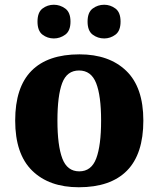

<svg xmlns="http://www.w3.org/2000/svg" viewBox="-20 -779 668 809"><path d="M312 10Q187 10 115.5 -60Q44 -130 44 -271Q44 -411 112.5 -480.5Q181 -550 315 -550Q440 -550 512 -480.5Q584 -411 584 -271Q584 -130 515 -60Q446 10 312 10ZM314 -57Q365 -57 385.5 -111.5Q406 -166 406 -271Q406 -376 385 -429Q364 -482 313 -482Q262 -482 242 -429Q222 -376 222 -271Q222 -166 242.5 -111.5Q263 -57 314 -57ZM419 -617Q392 -617 370.5 -633Q349 -649 349 -688Q349 -727 370.5 -743Q392 -759 419 -759Q445 -759 466.5 -743Q488 -727 488 -688Q488 -649 466.5 -633Q445 -617 419 -617ZM207 -617Q180 -617 159 -633Q138 -649 138 -688Q138 -727 159 -743Q180 -759 207 -759Q233 -759 255 -743Q277 -727 277 -688Q277 -649 255 -633Q233 -617 207 -617Z"/></svg>

Font: Noto Serif Devanagari ExtraBold
Style: Regular
Weight: 800
Designer: Universal Thirst, Indian Type Foundry and the Monotype Design Team
Foundry: Monotype Imaging Inc.
Version: Version 2.004; ttfautohint (v1.8.4.7-5d5b)